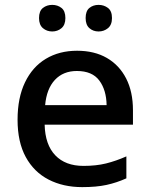

<svg xmlns="http://www.w3.org/2000/svg" viewBox="-20 -757 613 787"><path d="M296 -549Q367 -549 418 -519.5Q469 -490 497 -435.5Q525 -381 525 -305V-246H163Q165 -164 206.5 -120.5Q248 -77 322 -77Q374 -77 414.5 -87Q455 -97 498 -116V-26Q458 -8 416.5 1Q375 10 317 10Q239 10 179 -21Q119 -52 85.5 -113.5Q52 -175 52 -266Q52 -356 82.5 -419.5Q113 -483 168 -516Q223 -549 296 -549ZM295 -466Q239 -466 205 -429.5Q171 -393 165 -326H417Q416 -388 387 -427Q358 -466 295 -466ZM140 -683Q140 -712 156 -724.5Q172 -737 194 -737Q216 -737 232 -724.5Q248 -712 248 -683Q248 -655 232 -641.5Q216 -628 194 -628Q172 -628 156 -641.5Q140 -655 140 -683ZM331 -683Q331 -712 346.5 -724.5Q362 -737 384 -737Q406 -737 422.5 -724.5Q439 -712 439 -683Q439 -655 422.5 -641.5Q406 -628 384 -628Q362 -628 346.5 -641.5Q331 -655 331 -683Z"/></svg>

Font: Noto Sans Adlam Medium
Style: Regular
Weight: 500
Version: Version 3.001